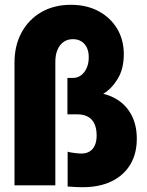

<svg xmlns="http://www.w3.org/2000/svg" viewBox="-20 -780 619 808"><path d="M328.1 7.8Q316.4 7.8 299.3 7.1Q282.2 6.3 264.6 4.9V-141.6Q275.9 -138.2 294.7 -136Q313.5 -133.8 322.3 -133.8Q342.8 -133.8 357.2 -142.6Q371.6 -151.4 379.2 -168.5Q386.7 -185.5 386.7 -210Q386.7 -238.3 377.9 -258.1Q369.1 -277.8 351.1 -288.3Q333 -298.8 305.7 -298.8H263.7V-452.1H287.1Q306.2 -452.1 321 -463.1Q335.9 -474.1 344.7 -493.7Q353.5 -513.2 353.5 -539.1Q353.5 -564 344.7 -581.1Q335.9 -598.1 321 -606.7Q306.2 -615.2 287.1 -615.2Q264.6 -615.2 248 -603.8Q231.4 -592.3 222.2 -571Q212.9 -549.8 212.9 -520.5V0H41V-516.6Q41 -588.4 70.8 -643.3Q100.6 -698.2 154.1 -729Q207.5 -759.8 278.3 -759.8Q344.2 -759.8 394.3 -733.2Q444.3 -706.5 472.7 -659.7Q501 -612.8 501 -551.8Q501 -491.2 476.1 -449.5Q451.2 -407.7 415.8 -386Q380.4 -364.3 349.6 -364.3V-391.6Q413.1 -392.6 459.2 -368.9Q505.4 -345.2 530.5 -301Q555.7 -256.8 555.7 -196.3Q555.7 -133.3 528.3 -87.6Q501 -42 450 -17.1Q398.9 7.8 328.1 7.8Z"/></svg>

Font: Reddit Sans Condensed Black
Style: Regular
Weight: 900
Designer: Stephen Hutchings
Foundry: Reddit
Version: Version 1.014